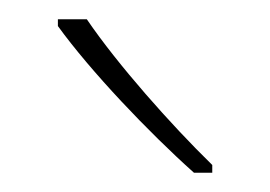

<svg xmlns="http://www.w3.org/2000/svg" viewBox="-20 -785 280 199"><path d="M70 -765H40V-758C74 -711 134 -648 181 -606H200V-614C157 -656 102 -718 70 -765Z"/></svg>

Font: Noto Sans Devanagari SemiCondensed Thin
Style: Regular
Weight: 100
Width: 4
Designer: Jelle Bosma - Monotype Design Team
Foundry: Monotype Imaging Inc.
Version: Version 2.004